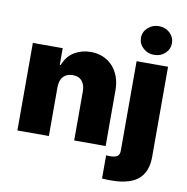

<svg xmlns="http://www.w3.org/2000/svg" viewBox="-101 -878 1145 1178"><g transform="rotate(10 471.0 -289.5)"><path d="M599.4 0H403.4V-306.8Q403.4 -345.5 383.9 -369.3Q364.7 -393.5 325.3 -393.5Q289.8 -393.5 268.5 -372Q247.2 -350.5 245.7 -306.8V0H49.7V-545.5H235.8V-441.8H241.5Q263.5 -498.2 308.2 -525.2Q353.7 -552.6 409.1 -552.6Q453.1 -552.9 488.3 -537.5Q523.4 -522 548.3 -494.5Q573.2 -467 586.3 -429.3Q599.4 -391.7 599.4 -348ZM670.8 202.1H653.4Q642 201.7 631.7 201.3Q621.4 201 612.2 200.3V55.4Q618.3 56.1 623.9 56.5Q629.6 56.8 634.9 56.8Q668.7 56.8 682.4 46.3Q696 35.9 696 11.4V-545.5H892V15.6Q892 152.3 777 187.9Q731.2 202.1 670.8 202.1ZM794 -602.3Q754.3 -602.3 725.9 -628.6Q697.4 -654.8 697.4 -691.8Q697.4 -728.7 725.9 -755Q754.3 -781.2 794 -781.2Q834.9 -781.2 862.9 -755Q890.6 -728.7 890.6 -691.8Q890.6 -654.5 862.9 -628.6Q834.9 -602.3 794 -602.3Z"/></g></svg>

Font: Linik Sans Black
Style: Regular
Weight: 900
Designer: Fonts by Rasmus Andersson / Changes by Cristiano Sobral with parts from Marc Monis
Foundry: rsms
Version: Version 3.020; ttfautohint (v1.6)